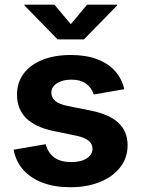

<svg xmlns="http://www.w3.org/2000/svg" viewBox="-20 -787 600 818"><path d="M279.3 10.7Q213.4 10.7 162.6 -8.2Q111.8 -27.1 79.6 -62.8Q47.5 -98.6 38 -149.2L174.5 -172.6Q185.1 -134.6 211.9 -115.6Q238.7 -96.5 283.6 -96.5Q325.4 -96.5 349.8 -112.5Q374.1 -128.5 374.1 -153Q374.1 -174.4 356.8 -188.1Q339.5 -201.7 303.5 -209.2L209.5 -228.5Q130.5 -244.8 91.5 -283.5Q52.5 -322.2 52.5 -383.5Q52.5 -435.9 81.1 -473.8Q109.7 -511.7 161.1 -532.2Q212.6 -552.7 281.5 -552.7Q346.4 -552.7 393.7 -534.8Q441.1 -516.9 470.2 -484.4Q499.3 -451.8 509.4 -407.1L379.5 -384.3Q370.9 -412.2 347.3 -430Q323.7 -447.7 283.8 -447.7Q247.7 -447.7 223.2 -432.5Q198.8 -417.3 198.8 -392.3Q198.8 -371.8 214.6 -357.6Q230.4 -343.4 269 -335.3L367.1 -315.8Q446.3 -299.8 485 -263.3Q523.6 -226.8 523.6 -168.3Q523.6 -114.7 492.3 -74.4Q461 -34.2 406 -11.7Q350.9 10.7 279.3 10.7ZM211.8 -767.1 281.6 -684 351 -767.1H478.7V-763.5L337.6 -619.1H225.4L84.5 -763.5V-767.1Z"/></svg>

Font: Inter Variable LoSnoCo
Style: Regular
Weight: 400
Designer: Rasmus Andersson
Foundry: rsms
Version: Version 4.000;git-a52131595; featfreeze: case,dlig,ss01,ss02